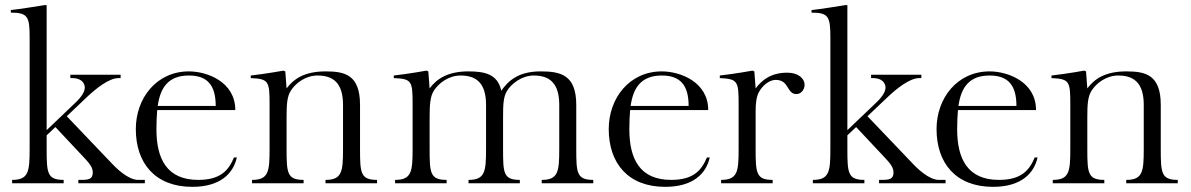

<svg xmlns="http://www.w3.org/2000/svg" viewBox="-20 -711 4620 745"><path d="M95 -133V-566C95 -646 88 -662 22 -662V-672C47 -674 152 -691 152 -691H161V-206L270 -310C296 -334 309 -355 309 -371C309 -389 295 -408 261 -408H253V-421H448V-408H440C402 -408 351 -366 318 -335L239 -260L409 -82C431 -58 477 -13 516 -13H542V0H284V-13H292C323 -13 340 -15 340 -42C340 -69 317 -87 269 -139L195 -218L161 -186V-133C161 -40 163 -13 227 -13V0H27V-13C91 -13 95 -45 95 -133Z M711 0ZM893 -284H590C588 -261 587 -235 587 -209C587 -94 628 -13 749 -13C836 -13 867 -50 888 -100H899C885 -37 834 14 726 14C581 14 507 -79 507 -210C507 -331 588 -434 713 -434C783 -434 893 -394 893 -284ZM713 -418C633 -418 602 -371 592 -300H817C817 -380 785 -418 713 -418Z M1026 -133V-307C1026 -395 1023 -405 953 -408V-418C1015 -425 1080 -437 1080 -437L1087 -434L1092 -368C1120 -405 1161 -434 1244 -434C1319 -434 1377 -420 1377 -304V-133C1377 -40 1379 -13 1443 -13V0H1243V-13C1307 -13 1311 -45 1311 -133V-304C1311 -389 1273 -418 1212 -418C1166 -418 1128 -389 1109 -360C1094 -337 1092 -307 1092 -257V-133C1092 -40 1094 -13 1158 -13V0H958V-13C1022 -13 1026 -45 1026 -133Z M1581 -133V-306C1581 -397 1578 -405 1508 -408V-418C1570 -425 1635 -437 1635 -437L1642 -434L1647 -368C1675 -406 1719 -434 1797 -434C1858 -434 1911 -425 1925 -359C1951 -395 1988 -434 2078 -434C2156 -434 2216 -420 2216 -304V-133C2216 -40 2218 -13 2282 -13V0H2082V-13C2146 -13 2150 -45 2150 -133V-304C2150 -389 2112 -418 2051 -418C2005 -418 1963 -386 1946 -356C1933 -333 1932 -304 1932 -254V-133C1932 -40 1933 -13 1997 -13V0H1798V-13C1862 -13 1866 -45 1866 -133V-304C1866 -389 1828 -418 1767 -418C1721 -418 1683 -389 1664 -360C1649 -337 1647 -304 1647 -254V-133C1647 -40 1649 -13 1713 -13V0H1513V-13C1577 -13 1581 -45 1581 -133Z M2546 0ZM2728 -284H2425C2423 -261 2422 -235 2422 -209C2422 -94 2463 -13 2584 -13C2671 -13 2702 -50 2723 -100H2734C2720 -37 2669 14 2561 14C2416 14 2342 -79 2342 -210C2342 -331 2423 -434 2548 -434C2618 -434 2728 -394 2728 -284ZM2548 -418C2468 -418 2437 -371 2427 -300H2652C2652 -380 2620 -418 2548 -418Z M2907 -434 2912 -368C2937 -401 2972 -429 3035 -429C3078 -429 3102 -406 3102 -382C3102 -365 3090 -346 3070 -346C3032 -346 3043 -401 2990 -401C2969 -401 2943 -385 2926 -356C2914 -336 2912 -306 2912 -279V-133C2912 -40 2914 -13 2978 -13V0H2778V-13C2842 -13 2846 -45 2846 -133V-307C2846 -395 2843 -405 2773 -408V-418C2835 -425 2900 -437 2900 -437Z M3202 -133V-566C3202 -646 3195 -662 3129 -662V-672C3154 -674 3259 -691 3259 -691H3268V-206L3377 -310C3403 -334 3416 -355 3416 -371C3416 -389 3402 -408 3368 -408H3360V-421H3555V-408H3547C3509 -408 3458 -366 3425 -335L3346 -260L3516 -82C3538 -58 3584 -13 3623 -13H3649V0H3391V-13H3399C3430 -13 3447 -15 3447 -42C3447 -69 3424 -87 3376 -139L3302 -218L3268 -186V-133C3268 -40 3270 -13 3334 -13V0H3134V-13C3198 -13 3202 -45 3202 -133Z M3818 0ZM4000 -284H3697C3695 -261 3694 -235 3694 -209C3694 -94 3735 -13 3856 -13C3943 -13 3974 -50 3995 -100H4006C3992 -37 3941 14 3833 14C3688 14 3614 -79 3614 -210C3614 -331 3695 -434 3820 -434C3890 -434 4000 -394 4000 -284ZM3820 -418C3740 -418 3709 -371 3699 -300H3924C3924 -380 3892 -418 3820 -418Z M4133 -133V-307C4133 -395 4130 -405 4060 -408V-418C4122 -425 4187 -437 4187 -437L4194 -434L4199 -368C4227 -405 4268 -434 4351 -434C4426 -434 4484 -420 4484 -304V-133C4484 -40 4486 -13 4550 -13V0H4350V-13C4414 -13 4418 -45 4418 -133V-304C4418 -389 4380 -418 4319 -418C4273 -418 4235 -389 4216 -360C4201 -337 4199 -307 4199 -257V-133C4199 -40 4201 -13 4265 -13V0H4065V-13C4129 -13 4133 -45 4133 -133Z"/></svg>

Font: Open Baskerville 0.0.53
Style: Normal
Weight: 400
Designer: Isaac Moore, James Puckett, Rob Mientjes
Foundry: The Open Baskerville Project
Version: 0.0.53 (g939f078)